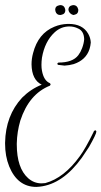

<svg xmlns="http://www.w3.org/2000/svg" viewBox="-20 -648 399 755"><path d="M354 -136Q358 -135 359 -131Q359 -121 330 -70Q316 -48 302 -28Q227 76 136 86Q129 87 123 87Q49 87 16 6Q0 -34 0 -83Q0 -85 0 -87Q2 -194 67 -264Q101 -298 144 -315Q105 -334 104 -395Q104 -417 110 -439Q130 -517 194 -543Q218 -553 246 -554Q248 -554 250 -554Q305 -554 327 -515Q336 -499 337 -481Q336 -468 332 -455Q318 -412 270 -396Q252 -391 234 -390Q221 -391 208 -393Q206 -395 205 -397Q207 -401 210 -402Q266 -402 288 -431Q297 -443 303 -459Q310 -478 311 -494Q310 -526 287 -536Q271 -544 253 -544Q220 -544 195 -521Q156 -485 145 -421Q143 -406 143 -393Q143 -380 145 -370Q152 -331 176 -321Q179 -318 179 -316Q178 -313 176 -311Q94 -278 60 -174Q47 -130 46 -84Q46 -82 46 -80Q46 13 91 53Q114 73 143 73Q151 73 158 72Q232 52 294 -34Q315 -62 348 -129Q349 -131 349 -132Q352 -135 354 -136ZM249 -609Q249 -624 263 -627Q266 -628 268 -628Q283 -628 287 -613Q288 -610 288 -609Q288 -593 273 -590Q270 -589 268 -589Q252 -594 249 -609ZM197 -609Q197 -624 212 -627Q215 -628 217 -628Q232 -628 236 -613Q236 -610 237 -609Q237 -593 222 -590Q219 -589 217 -589Q202 -589 198 -604Q198 -607 197 -609Z"/></svg>

Font: Maria
Style: Christmas
Weight: 400
Designer: Muhammad Yoni
Version: Version 001.000